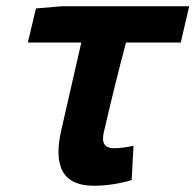

<svg xmlns="http://www.w3.org/2000/svg" viewBox="-20 -580 625 614"><path d="M176 -164 240 -444H69L95 -553L178 -560H585L558 -444H383Q348 -313 312 -157Q300 -106 344 -106Q373 -106 407 -114L401 -4Q339 14 280 14Q135 14 176 -164Z"/></svg>

Font: KaiGen Gothic CN Bold
Style: Bold
Weight: 700
Designer: Ryoko NISHIZUKA  (kana & ideographs); Paul D. Hunt (Latin, Greek & Cyrillic); Wenlong ZHANG  (bopomofo); Sandoll Communi
Foundry: Adobe Systems Incorporated
Version: Version 1.002.20150501